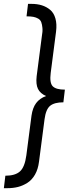

<svg xmlns="http://www.w3.org/2000/svg" viewBox="-43 -860 380 1000"><path d="M-22.9 120.1 -15.1 55.2Q36.1 55.2 61 32.7Q85.9 10.3 94.2 -50.8L121.1 -257.8Q127 -298.8 145.3 -323.2Q163.6 -347.7 196.8 -359.9Q166.5 -373 154.8 -397Q143.1 -420.9 147.9 -462.9L174.8 -669.9Q179.7 -695.8 178 -714.1Q176.3 -732.4 171.9 -744.4Q167.5 -756.3 156.2 -762.9Q145 -769.5 131.1 -772.2Q117.2 -774.9 95.2 -774.9L103 -839.8H121.1Q150.9 -839.8 175 -832.3Q199.2 -824.7 218.3 -808.8Q237.3 -793 245.6 -763.9Q253.9 -734.9 249 -695.8L221.2 -481Q214.4 -428.7 231.4 -410.9Q248.5 -393.1 294.9 -393.1L287.1 -327.1Q240.7 -327.1 218.3 -309.1Q195.8 -291 189 -238.8L160.2 -18.1Q155.3 21.5 139.2 49.6Q123 77.6 99.4 92.5Q75.7 107.4 50.3 113.8Q24.9 120.1 -4.9 120.1Z"/></svg>

Font: Cooper Hewitt
Style: Book Italic
Weight: 706
Designer: Village Type and Design LLC
Foundry: Cooper Hewitt Smithsonian Design Museum
Version: 1.000